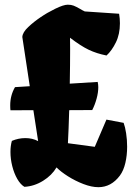

<svg xmlns="http://www.w3.org/2000/svg" viewBox="-20 -776 568 806"><path d="M513.7 -160.2Q513.7 -124 506.3 -92.3Q499 -60.5 483.4 -39.1Q446.8 9.8 393.1 9.8Q364.7 9.8 330.3 -3.4Q295.9 -16.6 265.4 -35.9Q234.9 -55.2 217.3 -73.2Q197.8 -40 160.9 -17.1Q124 5.9 82.5 8.3Q65.9 -1.5 52.5 -24.9Q39.1 -48.3 31.5 -78.4Q23.9 -108.4 23.9 -138.2Q23.9 -163.6 29.8 -184.6Q57.6 -196.3 86.4 -196.3Q116.2 -196.3 140.1 -183.6L120.1 -313.5L23.9 -313Q22.9 -320.3 22.9 -334Q22.9 -375.5 43 -410.2L105 -414.1L73.7 -620.6Q74.7 -640.1 98.6 -662.6Q122.6 -685.1 150.9 -704.1Q176.3 -721.7 211.4 -739Q246.6 -756.3 264.6 -756.3Q278.8 -756.3 289.3 -752.2Q299.8 -748 315.9 -738.8Q325.2 -732.9 335.9 -728L480 -718.3Q483.4 -698.2 483.4 -678.2Q483.4 -632.3 466.3 -597.7Q449.2 -563 427.2 -543Q385.7 -551.3 352.8 -566.9Q319.8 -582.5 273.9 -617.7Q274.4 -606.9 274.4 -569.8Q274.4 -506.8 272.9 -424.8L390.1 -432.1Q392.6 -420.9 392.6 -409.7Q392.6 -387.7 385.5 -361.8Q378.4 -335.9 367.2 -314L270.5 -313.5Q268.1 -229.5 265.1 -174.8L377.9 -159.7L426.8 -273.9L499 -260.3Q505.4 -243.2 509.5 -216.3Q513.7 -189.5 513.7 -160.2Z"/></svg>

Font: Fruktur
Style: Regular
Weight: 400
Designer: Viktoriya Grabowska
Foundry: Viktoriya Grabowska
Version: Version 1.004; ttfautohint (v1.4.1)